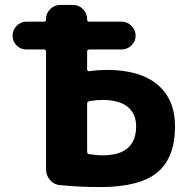

<svg xmlns="http://www.w3.org/2000/svg" viewBox="-20 -750 767 780"><path d="M334 -329V-134Q334 -125 341 -124Q371 -119 397 -119Q533 -119 533 -237Q533 -288 498.5 -316Q464 -344 397 -344Q371 -344 343 -339Q334 -337 334 -329ZM87 -549Q64 -549 47.5 -565.5Q31 -582 31 -605Q31 -628 47.5 -645Q64 -662 87 -662H159Q167 -662 167 -670V-673Q167 -696 184 -713Q201 -730 224 -730H277Q300 -730 317 -713Q334 -696 334 -673V-670Q334 -662 342 -662H474Q497 -662 514 -645Q531 -628 531 -605Q531 -582 514 -565.5Q497 -549 474 -549H343Q334 -549 334 -540V-468Q334 -459 343 -461Q380 -466 414 -466Q549 -466 620 -406Q691 -346 691 -237Q691 -109 619 -49.5Q547 10 386 10Q306 10 223 2Q199 0 183 -19Q167 -38 167 -62V-540Q167 -549 159 -549Z"/></svg>

Font: Rounded Mplus 1c ExtraBold
Style: Regular
Weight: 800
Version: Version 1.059.20150529